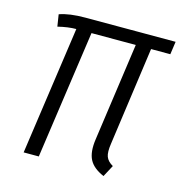

<svg xmlns="http://www.w3.org/2000/svg" viewBox="-85 -601 653 687"><g transform="rotate(15 241.5 -257.5)"><path d="M404.8 -475.1 354 -110.8Q349.1 -78.6 355 -62.7Q360.8 -46.9 380.9 -35.2L357.9 7.8Q317.9 -9.3 304 -36.6Q290 -64 296.9 -111.8L348.1 -475.1H184.1L116.2 0H60.1L127.9 -475.1Q98.1 -475.1 60.1 -465.8L53.2 -509.8Q89.4 -522.9 148.9 -522.9H482.9L476.1 -475.1Z"/></g></svg>

Font: Fira Sans Compressed Light
Style: Italic
Weight: 300
Width: 3
Italic angle: -8°
Designer: Carrois Corporate & Edenspiekermann AG
Foundry: Carrois Corporate GbR & Edenspiekermann AG
Version: Version 4.203;PS 004.203;hotconv 1.0.88;makeotf.lib2.5.64775